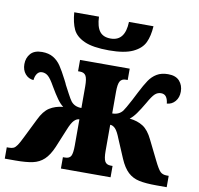

<svg xmlns="http://www.w3.org/2000/svg" viewBox="-90 -846 965 933"><g transform="rotate(10 392.5 -379.5)"><path d="M-7 -56H4Q18 -56 26.5 -60Q35 -64 44 -77Q53 -90 67 -119L114 -214Q135 -258 162.5 -275.5Q190 -293 229 -297Q214 -308 198.5 -329.5Q183 -351 162 -387Q143 -421 129.5 -433Q116 -445 99 -445Q84 -445 75 -432.5Q66 -420 64 -400Q39 -402 23 -421Q7 -440 7 -469Q7 -500 25.5 -521Q44 -542 82 -542Q115 -542 137.5 -528.5Q160 -515 175.5 -492Q191 -469 212 -428Q222 -409 223 -405Q231 -390 244.5 -364.5Q258 -339 265 -330Q283 -307 317 -307V-413Q317 -452 308.5 -466Q300 -480 280 -480H270V-536H515V-480H506Q486 -480 477.5 -466Q469 -452 469 -414V-307Q502 -307 520 -330Q529 -342 554 -389L574 -428Q595 -469 610.5 -492Q626 -515 648.5 -528.5Q671 -542 704 -542Q742 -542 760.5 -521Q779 -500 779 -469Q779 -440 763 -421Q747 -402 722 -400Q720 -421 711.5 -433Q703 -445 686 -445Q669 -445 656 -433Q643 -421 624 -387Q603 -351 587.5 -329.5Q572 -308 557 -297Q596 -293 623.5 -275.5Q651 -258 672 -214L719 -119Q739 -78 750.5 -67Q762 -56 782 -56H792V0H741Q688 0 655.5 -7Q623 -14 600 -35.5Q577 -57 559 -99L520 -191Q506 -227 494 -239Q482 -251 469 -251V-122Q469 -85 477 -70.5Q485 -56 506 -56H515V0H270V-56H280Q302 -56 309.5 -70Q317 -84 317 -122V-251Q304 -251 291.5 -238.5Q279 -226 265 -191L227 -99Q209 -57 186 -35.5Q163 -14 130.5 -7Q98 0 45 0H-7ZM202 -759H324Q326 -710 343.5 -687Q361 -664 398 -664Q469 -664 472 -759H593Q590 -710 574.5 -677.5Q559 -645 517.5 -625.5Q476 -606 400 -606Q320 -606 278 -625Q236 -644 221 -676Q206 -708 202 -759Z"/></g></svg>

Font: Noto Serif CondBlack
Style: Regular
Weight: 900
Width: 3
Designer: Monotype Design Team
Foundry: Monotype Imaging Inc.
Version: Version 1.001